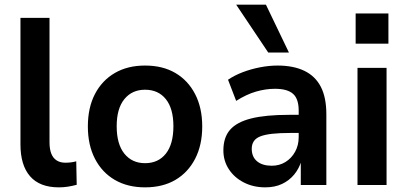

<svg xmlns="http://www.w3.org/2000/svg" viewBox="-20 -796 1751 826"><path d="M233 10Q151 10 109.5 -37.5Q68 -85 68 -175V-719H193V-184Q193 -155 200.5 -135.5Q208 -116 223.5 -106Q239 -96 261 -96Q274 -96 285.5 -97.5Q297 -99 308 -102L310 -1Q291 4 272.5 7Q254 10 233 10Z M604 10Q529 10 474 -22Q419 -54 388.5 -113Q358 -172 358 -252Q358 -333 388.5 -391.5Q419 -450 474 -482Q529 -514 604 -514Q680 -514 734.5 -482Q789 -450 819.5 -391Q850 -332 850 -252Q850 -172 819.5 -113Q789 -54 734.5 -22Q680 10 604 10ZM604 -94Q661 -94 693.5 -135Q726 -176 726 -253Q726 -329 693.5 -369.5Q661 -410 604 -410Q548 -410 515 -369.5Q482 -329 482 -253Q482 -176 515 -135Q548 -94 604 -94Z M1121 10Q1070 10 1029 -11Q988 -32 964.5 -68Q941 -104 941 -149Q941 -205 970 -238Q999 -271 1061 -286.5Q1123 -302 1224 -302H1281V-224H1228Q1183 -224 1151.5 -220.5Q1120 -217 1100.5 -209.5Q1081 -202 1072 -188.5Q1063 -175 1063 -156Q1063 -121 1086 -102Q1109 -83 1149 -83Q1182 -83 1208 -99Q1234 -115 1249.5 -143Q1265 -171 1265 -206V-320Q1265 -371 1240.5 -392.5Q1216 -414 1163 -414Q1123 -414 1081.5 -402Q1040 -390 996 -362L961 -453Q989 -472 1024.5 -485.5Q1060 -499 1099 -506.5Q1138 -514 1174 -514Q1242 -514 1289 -491.5Q1336 -469 1360 -423Q1384 -377 1384 -304V0H1274V-105H1277Q1267 -71 1245.5 -45Q1224 -19 1193 -4.5Q1162 10 1121 10ZM1134 -570 996 -776H1124L1223 -570Z M1510 -608V-738H1651V-608ZM1518 0V-504H1643V0Z"/></svg>

Font: Nunitoga
Style: Bold
Weight: 700
Designer: Vernon Adams
Foundry: Vernon Adams
Version: Version 1.0